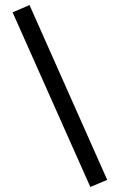

<svg xmlns="http://www.w3.org/2000/svg" viewBox="-20 -727 476 761"><path d="M405 -14 338 14 30 -678 97 -707Z"/></svg>

Font: Titillium Web
Style: Regular
Weight: 400
Version: Version 1.002;PS 57.000;hotconv 1.0.70;makeotf.lib2.5.55311